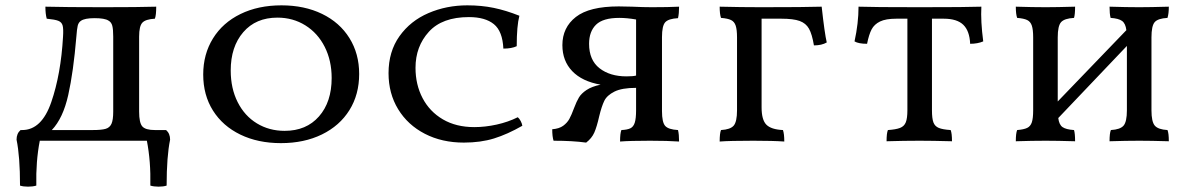

<svg xmlns="http://www.w3.org/2000/svg" viewBox="-20 -527 4473 719"><path d="M617 -4Q604 59 604 168Q592 172 574 172Q556 172 543 168Q545 77 530 0H129Q114 77 116 168Q103 172 85 172Q67 172 55 168Q55 59 42 -4Q42 -27 57 -40H63Q136 -40 172 -144.5Q208 -249 216 -389Q218 -419 214.5 -431.5Q211 -444 198.5 -449Q186 -454 155 -457Q150 -475 150 -502Q226 -500 367 -500Q499 -500 565 -502Q565 -470 560 -457Q525 -455 513 -442Q501 -429 501 -390V-109Q501 -67 513 -53.5Q525 -40 560 -40H602Q617 -27 617 -4ZM404 -390Q404 -417 400.5 -430.5Q397 -444 386 -450Q372 -459 334 -459Q297 -459 283 -449Q274 -443 271 -430.5Q268 -418 266 -390Q255 -258 235.5 -171Q216 -84 174 -40H327Q360 -40 375.5 -44.5Q391 -49 397.5 -63.5Q404 -78 404 -109Z M741 -248Q741 -324 777.5 -383Q814 -442 880.5 -474.5Q947 -507 1034 -507Q1120 -507 1186 -475Q1252 -443 1288.5 -384.5Q1325 -326 1325 -250Q1325 -173 1288.5 -114.5Q1252 -56 1185.5 -23.5Q1119 9 1032 9Q946 9 880 -23Q814 -55 777.5 -113Q741 -171 741 -248ZM1222 -235Q1222 -300 1196 -351.5Q1170 -403 1123.5 -432Q1077 -461 1019 -461Q938 -461 891 -406.5Q844 -352 844 -263Q844 -196 870 -144.5Q896 -93 942 -65Q988 -37 1046 -37Q1127 -37 1174.5 -91Q1222 -145 1222 -235Z M1915 -354Q1896 -345 1865 -345Q1862 -410 1829.5 -436.5Q1797 -463 1736 -463Q1636 -463 1586 -408Q1536 -353 1536 -273Q1536 -210 1562.5 -159.5Q1589 -109 1638.5 -80Q1688 -51 1756 -51Q1797 -51 1840 -60.5Q1883 -70 1919 -88Q1925 -83 1930 -73.5Q1935 -64 1936 -56Q1880 -24 1830 -8.5Q1780 7 1717 7Q1635 7 1571 -26Q1507 -59 1471 -118Q1435 -177 1435 -253Q1435 -334 1476 -391.5Q1517 -449 1584.5 -478Q1652 -507 1730 -507Q1783 -507 1829 -497.5Q1875 -488 1925 -468Q1915 -430 1915 -354Z M2519 -40Q2523 -24 2523 3Q2481 0 2414 0Q2339 0 2302 3Q2302 -28 2307 -40Q2329 -41 2340.5 -46.5Q2352 -52 2357 -67.5Q2362 -83 2362 -114V-198Q2309 -198 2281 -184Q2253 -170 2243 -149.5Q2233 -129 2224 -92Q2215 -52 2205.5 -30.5Q2196 -9 2175 7Q2124 0 2053 0Q2048 -15 2048 -43Q2074 -45 2089 -56Q2104 -67 2112 -81.5Q2120 -96 2130 -123Q2139 -147 2148 -162Q2157 -177 2176.5 -190Q2196 -203 2229 -210Q2160 -222 2123 -260.5Q2086 -299 2086 -358Q2086 -424 2136.5 -463.5Q2187 -503 2297 -503L2347 -502Q2389 -500 2421 -500Q2483 -500 2523 -502Q2523 -476 2519 -459Q2483 -457 2471 -443.5Q2459 -430 2459 -388V-111Q2459 -69 2471 -55.5Q2483 -42 2519 -40ZM2362 -244V-454Q2328 -460 2299 -460Q2238 -460 2212 -434.5Q2186 -409 2186 -363Q2186 -302 2225 -271.5Q2264 -241 2326 -241Q2351 -241 2362 -244Z M3076 -368Q3057 -357 3028 -357Q3021 -399 3009.5 -419.5Q2998 -440 2974.5 -448.5Q2951 -457 2906 -457H2832V-125Q2832 -78 2850 -60Q2868 -42 2912 -40Q2917 -26 2917 3Q2875 0 2801 0Q2713 0 2675 3Q2675 -28 2680 -40Q2715 -42 2727.5 -56.5Q2740 -71 2740 -114V-387Q2740 -416 2735 -431Q2730 -446 2717.5 -452Q2705 -458 2680 -460Q2675 -474 2675 -502Q2755 -500 2831 -500Q2997 -500 3057 -502Q3068 -402 3076 -368Z M3662 -372Q3641 -363 3613 -363Q3611 -411 3587.5 -434Q3564 -457 3514 -457H3470V-114Q3470 -83 3475.5 -68.5Q3481 -54 3495.5 -48Q3510 -42 3540 -40Q3545 -28 3545 2Q3471 0 3424 0Q3366 0 3300 2Q3300 -28 3305 -40Q3335 -42 3350.5 -48Q3366 -54 3372 -69Q3378 -84 3378 -114V-457H3337Q3297 -457 3275.5 -446.5Q3254 -436 3244 -417Q3234 -398 3227 -363Q3195 -363 3180 -372Q3195 -440 3195 -502Q3247 -500 3424 -500Q3604 -500 3655 -502Q3652 -448 3662 -372Z M4352 -40Q4357 -28 4357 2Q4289 0 4247 0Q4197 0 4135 2Q4135 -28 4140 -40Q4175 -42 4187.5 -56.5Q4200 -71 4200 -114V-355L3943 -85Q3946 -60 3959 -51Q3972 -42 4002 -40Q4006 -27 4006 2Q3938 0 3896 0Q3846 0 3784 2Q3784 -28 3789 -40Q3814 -42 3826.5 -48Q3839 -54 3844 -69Q3849 -84 3849 -114V-387Q3849 -416 3844 -431Q3839 -446 3826.5 -452Q3814 -458 3789 -460Q3784 -474 3784 -502Q3848 -500 3896 -500Q3936 -500 4006 -502Q4006 -473 4002 -460Q3966 -458 3953.5 -444Q3941 -430 3941 -387V-147L4198 -414Q4195 -439 4182 -448.5Q4169 -458 4139 -460Q4135 -475 4135 -502Q4199 -500 4246 -500Q4287 -500 4357 -502Q4357 -476 4352 -460Q4316 -458 4304 -444Q4292 -430 4292 -387V-114Q4292 -71 4304.5 -56.5Q4317 -42 4352 -40Z"/></svg>

Font: Vollkorn SC
Style: Regular
Weight: 400
Designer: Friedrich Althausen
Foundry: Friedrich Althausen
Version: Version 4.015